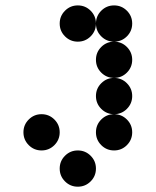

<svg xmlns="http://www.w3.org/2000/svg" viewBox="-20 -704 587 724"><path d="M341.8 -615.2Q341.8 -586.9 321.8 -566.9Q301.8 -546.9 273.4 -546.9Q245.1 -546.9 225.1 -566.9Q205.1 -586.9 205.1 -615.2Q205.1 -643.6 225.1 -663.6Q245.1 -683.6 273.4 -683.6Q301.8 -683.6 321.8 -663.6Q341.8 -643.6 341.8 -615.2ZM478.5 -615.2Q478.5 -586.9 458.5 -566.9Q438.5 -546.9 410.2 -546.9Q381.8 -546.9 361.8 -566.9Q341.8 -586.9 341.8 -615.2Q341.8 -643.6 361.8 -663.6Q381.8 -683.6 410.2 -683.6Q438.5 -683.6 458.5 -663.6Q478.5 -643.6 478.5 -615.2ZM478.5 -478.5Q478.5 -450.2 458.5 -430.2Q438.5 -410.2 410.2 -410.2Q381.8 -410.2 361.8 -430.2Q341.8 -450.2 341.8 -478.5Q341.8 -506.8 361.8 -526.9Q381.8 -546.9 410.2 -546.9Q438.5 -546.9 458.5 -526.9Q478.5 -506.8 478.5 -478.5ZM478.5 -341.8Q478.5 -313.5 458.5 -293.5Q438.5 -273.4 410.2 -273.4Q381.8 -273.4 361.8 -293.5Q341.8 -313.5 341.8 -341.8Q341.8 -370.1 361.8 -390.1Q381.8 -410.2 410.2 -410.2Q438.5 -410.2 458.5 -390.1Q478.5 -370.1 478.5 -341.8ZM205.1 -205.1Q205.1 -176.8 185.1 -156.7Q165 -136.7 136.7 -136.7Q108.4 -136.7 88.4 -156.7Q68.4 -176.8 68.4 -205.1Q68.4 -233.4 88.4 -253.4Q108.4 -273.4 136.7 -273.4Q165 -273.4 185.1 -253.4Q205.1 -233.4 205.1 -205.1ZM478.5 -205.1Q478.5 -176.8 458.5 -156.7Q438.5 -136.7 410.2 -136.7Q381.8 -136.7 361.8 -156.7Q341.8 -176.8 341.8 -205.1Q341.8 -233.4 361.8 -253.4Q381.8 -273.4 410.2 -273.4Q438.5 -273.4 458.5 -253.4Q478.5 -233.4 478.5 -205.1ZM341.8 -68.4Q341.8 -40 321.8 -20Q301.8 0 273.4 0Q245.1 0 225.1 -20Q205.1 -40 205.1 -68.4Q205.1 -96.7 225.1 -116.7Q245.1 -136.7 273.4 -136.7Q301.8 -136.7 321.8 -116.7Q341.8 -96.7 341.8 -68.4Z"/></svg>

Font: DatDot
Style: Bold
Weight: 700
Designer: GGBot
Version: 1.00